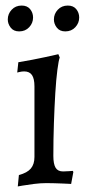

<svg xmlns="http://www.w3.org/2000/svg" viewBox="-20 -659 322 691"><path d="M44 12 48 -29Q78 -37 91 -52.5Q104 -68 104 -94V-348Q104 -376 95 -389Q86 -402 67 -402Q59 -402 50.5 -400Q42 -398 42 -398L46 -435Q71 -439 96.5 -444Q122 -449 143 -453.5Q164 -458 177 -461Q190 -464 190 -464L195 -452Q191 -442 186.5 -407.5Q182 -373 179 -323.5Q176 -274 174 -215.5Q172 -157 172 -98Q172 -69 180 -55.5Q188 -42 207 -42Q216 -42 229 -43Q242 -44 242 -44L244 -40L236 3Q236 3 227.5 2.5Q219 2 205.5 1.5Q192 1 176.5 0.5Q161 0 147 0Q126 0 102 3Q78 6 61 9Q44 12 44 12ZM215 -546Q195 -546 184.5 -559.5Q174 -573 174 -589Q174 -609 188 -624Q202 -639 224 -639Q244 -639 254.5 -626Q265 -613 265 -596Q265 -576 251 -561Q237 -546 215 -546ZM49 -546Q29 -546 18.5 -559.5Q8 -573 8 -589Q8 -609 22 -624Q36 -639 58 -639Q78 -639 88.5 -626Q99 -613 99 -596Q99 -576 85 -561Q71 -546 49 -546Z"/></svg>

Font: Alegreya
Style: Regular
Weight: 400
Designer: Juan Pablo del Peral
Foundry: Huerta Tipografica
Version: Version 2.009